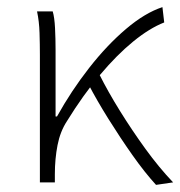

<svg xmlns="http://www.w3.org/2000/svg" viewBox="-20 -512 506 539"><path d="M92 0V-358Q92 -387 91 -419.5Q90 -452 84 -480H128Q133 -463 134.5 -433Q136 -403 136 -372V-185H140Q180 -257 230 -321Q280 -385 333.5 -430.5Q387 -476 436 -492L441 -449Q400 -433 354 -395.5Q308 -358 260.5 -301.5Q213 -245 168 -172Q149 -143 141.5 -104.5Q134 -66 134 -23V0ZM418 7Q386 -28 351.5 -77Q317 -126 284.5 -178Q252 -230 228 -276L259 -303Q283 -255 316.5 -201Q350 -147 388 -94.5Q426 -42 466 0Z"/></svg>

Font: Source Sans 3 Light
Style: Regular
Weight: 300
Designer: Paul D. Hunt
Foundry: Adobe
Version: Version 3.052;hotconv 1.1.0;makeotfexe 2.6.0